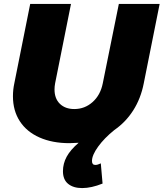

<svg xmlns="http://www.w3.org/2000/svg" viewBox="-20 -721 834 979"><path d="M794 -701 713 -296Q698 -219 659.5 -158.5Q621 -98 563 -58Q512 -17 480.5 26.5Q449 70 449 100Q449 120 466 120Q478 120 494 112L503 215Q446 238 399 238Q354 238 327.5 216.5Q301 195 301 152Q301 113 320 78Q339 43 381 7Q351 9 334 9Q247 9 181.5 -20Q116 -49 81 -103Q46 -157 46 -230Q46 -264 53 -296L134 -701H342L261 -296Q258 -280 258 -265Q258 -218 285.5 -191.5Q313 -165 359 -165Q412 -165 452 -200.5Q492 -236 504 -296L586 -701Z"/></svg>

Font: Gontserrat ExtraBold
Style: Italic
Weight: 800
Italic angle: -11.3°
Designer: Julieta Ulanovsky
Foundry: Julieta Ulanovsky
Version: Version 6.001